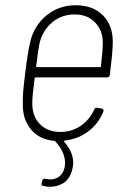

<svg xmlns="http://www.w3.org/2000/svg" viewBox="-20 -530 487 732"><path d="M339 -112Q342 -121 351 -119L368 -116Q377 -114 374 -104Q355 -58 316.5 -29Q278 0 227 6Q222 8 225 11Q259 49 259 90Q259 105 254 123Q244 154 221.5 168Q199 182 171 182Q157 182 145 179Q136 178 139 167L141 159Q144 149 154 152Q166 154 172 154Q190 154 204.5 144Q219 134 225 113Q228 103 228 91Q228 50 191 9L187 7Q131 2 99 -35.5Q67 -73 67 -129Q66 -162 70.5 -202.5Q75 -243 76 -251Q86 -332 95 -369Q109 -431 156.5 -470.5Q204 -510 268 -510Q334 -510 372 -472Q410 -434 410 -371Q410 -337 402 -273L399 -245Q397 -235 388 -235H116Q112 -235 112 -231Q103 -164 103 -136Q103 -87 132 -57Q161 -27 211 -27Q254 -27 288 -50.5Q322 -74 339 -112ZM130 -362Q126 -344 118 -278Q117 -274 121 -274H361Q365 -274 365 -278L367 -300Q372 -342 372 -366Q372 -414 342.5 -444.5Q313 -475 265 -475Q214 -475 177.5 -443.5Q141 -412 130 -362Z"/></svg>

Font: Barlow Semi Condensed ExLight
Style: Italic
Weight: 275
Width: 4
Italic angle: -7°
Designer: Jeremy Tribby
Foundry: Tribby Type
Version: Version 1.408